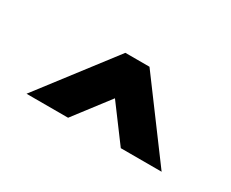

<svg xmlns="http://www.w3.org/2000/svg" viewBox="-47 -825 538 448"><g transform="rotate(30 222.0 -601.0)"><path d="M294 -502 224 -596 152 -502H40L192 -700H257L404 -502Z"/></g></svg>

Font: Turret Road
Style: Bold
Weight: 700
Designer: Noponies
Foundry: Noponies
Version: Version 1.001; ttfautohint (v1.8)